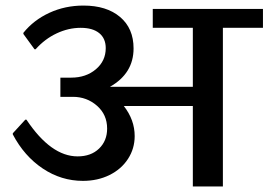

<svg xmlns="http://www.w3.org/2000/svg" viewBox="-20 -670 965 690"><path d="M925 -638V-570H781V0H673V-289H425Q464 -239 464 -181Q464 -136 440 -99Q416 -62 373.5 -41Q331 -20 278 -20Q200 -20 133.5 -64.5Q67 -109 26 -187V-191L71 -240H75Q163 -108 259 -108Q307 -108 336 -136Q365 -164 365 -208Q365 -258 328.5 -290Q292 -322 242 -322H197V-391H236Q289 -391 324.5 -421Q360 -451 360 -497Q360 -532 336.5 -551Q313 -570 270 -570Q226 -570 183.5 -550Q141 -530 108 -493H104L64 -548V-552Q101 -598 157.5 -624Q214 -650 280 -650Q363 -650 411.5 -609Q460 -568 460 -496Q460 -406 375 -358H673V-570H529V-638Z"/></svg>

Font: Amiko SemiBold
Style: Regular
Weight: 600
Designer: Pablo Impallari, Rodrigo Fuenzalida, Andres Torresi
Foundry: Impallari Type
Version: Version 1.001; ttfautohint (v1.3)